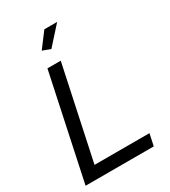

<svg xmlns="http://www.w3.org/2000/svg" viewBox="-219 -1024 998 1129"><g transform="rotate(-30 279.5 -459.0)"><path d="M248 -796.9 193.8 -816.9 270 -918H356.9ZM170.9 -710H261.2L127 -80.1H500L482.9 0H20Z"/></g></svg>

Font: Rawline Medium
Style: Italic
Weight: 500
Italic angle: -12°
Designer: Matt McInerney, Pablo Impallari, Rodrigo Fuenzalida
Foundry: Matt McInerney, Pablo Impallari, Rodrigo Fuenzalida
Version: Version 4.020;PS 004.020;hotconv 1.0.88;makeotf.lib2.5.64775